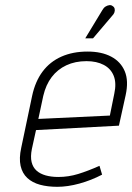

<svg xmlns="http://www.w3.org/2000/svg" viewBox="-20 -709 510 741"><path d="M412 -647Q419 -654 421.5 -661Q424 -668 422.5 -675Q421 -682 414 -686Q409 -690 401.5 -689Q394 -688 387 -683.5Q380 -679 375 -670L309 -561H339ZM103 -134 119 -207 439 -224 465 -342Q477 -397 461.5 -434Q446 -471 409 -490.5Q372 -510 318 -510Q261 -510 217 -490.5Q173 -471 144.5 -433Q116 -395 104 -339L62 -139Q53 -98 59.5 -69Q66 -40 85.5 -22Q105 -4 134.5 4Q164 12 201 12Q241 12 286.5 -0.5Q332 -13 374 -35L364 -69Q319 -49 281.5 -37.5Q244 -26 205 -26Q178 -26 156.5 -32Q135 -38 121 -50.5Q107 -63 102 -83.5Q97 -104 103 -134ZM421 -347 404 -263 128 -250 147 -339Q157 -382 179.5 -411.5Q202 -441 236 -457Q270 -473 314 -473Q353 -473 380.5 -458.5Q408 -444 419 -416Q430 -388 421 -347Z"/></svg>

Font: Advent Pro Light
Style: Italic
Weight: 300
Italic angle: -12°
Version: Version 3.000